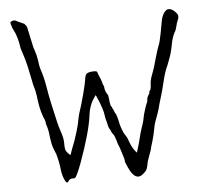

<svg xmlns="http://www.w3.org/2000/svg" viewBox="-50 -732 863 801"><g transform="rotate(-5 381.0 -331.0)"><path d="M447.3 -48.8Q447.3 -61.5 440.4 -80.1Q434.6 -96.7 432.6 -104.5V-105.5L423.8 -127.9Q421.9 -135.7 419.9 -141.6L413.1 -161.1Q410.2 -167 405.3 -172.9Q402.3 -176.8 400.4 -181.6Q399.4 -187.5 395.5 -191.4L390.6 -202.1Q388.7 -212.9 385.7 -223.6Q381.8 -234.4 379.9 -249Q377.9 -274.4 353.5 -330.1L349.6 -337.9L344.7 -331.1Q321.3 -298.8 316.4 -254.9Q307.6 -186.5 261.7 -60.5Q241.2 -5.9 233.4 -1L229.5 0H222.7Q210.9 0 205.1 10.7Q201.2 14.6 199.2 15.6Q196.3 14.6 192.4 8.8Q181.6 -10.7 177.7 -39.1Q174.8 -70.3 165 -105.5L154.3 -132.8Q148.4 -147.5 144.5 -176.8Q141.6 -207 137.7 -219.7Q133.8 -231.4 132.8 -235.4Q131.8 -247.1 128.9 -254.9L124 -265.6Q123 -269.5 116.2 -290Q110.4 -311.5 107.4 -334Q104.5 -360.4 102.5 -368.2Q102.5 -369.1 101.6 -373Q100.6 -377 100.6 -378.9Q91.8 -407.2 89.8 -422.9Q86.9 -439.5 78.6 -476.6Q70.3 -513.7 62.5 -535.2Q55.7 -554.7 54.7 -559.6Q47.9 -610.4 30.3 -641.6Q26.4 -648.4 25.4 -654.3Q24.4 -660.2 22.5 -663.1Q21.5 -666 21.5 -669.9Q21.5 -671.9 25.4 -674.8Q37.1 -681.6 49.8 -673.8L50.8 -672.9Q74.2 -662.1 79.1 -660.2Q89.8 -648.4 89.8 -643.6L106.4 -566.4Q107.4 -559.6 113.3 -543Q119.1 -527.3 123 -502Q126 -475.6 129.9 -464.8Q140.6 -434.6 147.5 -394.5Q154.3 -353.5 160.2 -326.2Q181.6 -225.6 190.4 -202.1Q201.2 -171.9 201.2 -152.3Q201.2 -130.9 203.1 -123Q206.1 -113.3 217.8 -102.5L222.7 -97.7L225.6 -104.5Q232.4 -125 239.3 -141.6Q246.1 -158.2 256.3 -191.9Q266.6 -225.6 269.5 -246.1Q273.4 -266.6 280.3 -285.2Q287.1 -305.7 291 -321.3Q294.9 -336.9 297.9 -345.7Q300.8 -355.5 302.7 -365.2Q309.6 -392.6 310.5 -401.4Q313.5 -422.9 318.4 -428.7Q326.2 -437.5 351.6 -437.5Q365.2 -437.5 365.2 -431.6Q365.2 -429.7 372.1 -413.1Q378.9 -398.4 380.9 -389.6Q382.8 -379.9 385.7 -375L387.7 -371.1Q387.7 -351.6 401.4 -333Q403.3 -322.3 404.3 -313.5Q404.3 -302.7 408.2 -289.1L409.2 -285.2H411.1V-284.2Q412.1 -284.2 413.1 -282.2Q413.1 -278.3 415 -276.4L419.9 -266.6Q422.9 -256.8 425.8 -253.9Q427.7 -251 428.7 -248Q429.7 -244.1 432.1 -236.8Q434.6 -229.5 436.5 -218.8Q440.4 -197.3 452.1 -170.9Q466.8 -149.4 469.7 -137.7Q479.5 -108.4 494.1 -90.8L500 -84L502.9 -92.8Q513.7 -127.9 517.6 -145.5Q521.5 -162.1 526.4 -177.2Q531.2 -192.4 535.2 -204.1Q539.1 -216.8 541 -228.5Q542 -236.3 549.8 -260.7Q556.6 -282.2 558.6 -285.2Q561.5 -289.1 561.5 -293Q562.5 -294.9 562.5 -301.8Q563.5 -311.5 572.3 -324.2L573.2 -325.2V-327.1Q574.2 -330.1 574.2 -334Q575.2 -336.9 577.1 -337.9Q581.1 -342.8 580.1 -345.7Q582 -350.6 582 -358.4Q582 -379.9 591.8 -403.3Q601.6 -427.7 612.3 -468.8Q624 -508.8 628.9 -520.5Q634.8 -532.2 642.6 -574.2Q650.4 -614.3 651.4 -622.1Q652.3 -628.9 655.3 -637.2Q658.2 -645.5 662.1 -652.3Q672.9 -668.9 683.6 -668.9Q696.3 -668.9 709 -656.7Q721.7 -644.5 721.7 -636.7Q721.7 -627.9 719.7 -624L715.8 -614.3Q711.9 -604.5 711.9 -601.6Q706.1 -580.1 704.1 -576.2Q701.2 -573.2 694.3 -556.6Q687.5 -540 682.6 -511.7Q677.7 -484.4 666 -455.1L658.2 -434.6Q646.5 -411.1 636.7 -369.1Q627 -328.1 618.2 -300.8Q609.4 -272.5 606.4 -258.8Q602.5 -245.1 593.8 -221.7Q584 -197.3 580.1 -173.8Q576.2 -151.4 568.4 -125Q559.6 -97.7 558.6 -89.8Q556.6 -83 551.8 -71.3Q541 -43.9 539.1 -28.3Q536.1 -13.7 532.2 -7.8Q527.3 -1 521.5 3.9Q514.6 10.7 507.8 13.7Q480.5 26.4 457 -26.4ZM22.5 -663.1Q22.5 -663.1 22.5 -664.1Z"/></g></svg>

Font: ToneOZ-YinPZ-Tsuipita-TC
Style: Regular
Weight: 400
Designer: ÂÆ£ÂøóÂáåJeffrey Xuan(jeffreyx@gmail.com, ToneOZ.com) ÈòøÂù§(cjkFonts)
Foundry: ToneOZ
Version: Version 0.24071